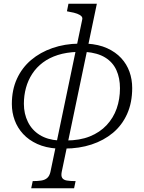

<svg xmlns="http://www.w3.org/2000/svg" viewBox="-20 -778 766 1021"><path d="M495 -758 308 137Q304 158 311 168.5Q318 179 335.5 182Q353 185 380 185H382L374 223H146L154 185H156Q181 185 200 182Q219 179 231 168.5Q243 158 248 137L417 -673Q420 -684 413 -691.5Q406 -699 390.5 -705Q375 -711 350 -715L336 -718L344 -758ZM291 -31 283 12Q223 8 178 -12.5Q133 -33 103 -65.5Q73 -98 58 -139Q43 -180 43 -225Q43 -300 70 -359Q97 -418 145.5 -459Q194 -500 259 -522.5Q324 -545 399 -546L391 -502Q333 -500 287.5 -485.5Q242 -471 208 -445.5Q174 -420 151.5 -385.5Q129 -351 118 -310.5Q107 -270 107 -226Q107 -173 128.5 -129.5Q150 -86 191 -60.5Q232 -35 291 -31ZM435 -502 443 -546Q505 -542 550 -521.5Q595 -501 624.5 -469Q654 -437 668.5 -396.5Q683 -356 683 -310Q683 -232 656 -172Q629 -112 580.5 -71.5Q532 -31 466.5 -9.5Q401 12 324 12L332 -31Q404 -31 457.5 -52.5Q511 -74 547 -112.5Q583 -151 600.5 -201Q618 -251 618 -309Q618 -363 599 -405Q580 -447 539.5 -472Q499 -497 435 -502Z"/></svg>

Font: Roboto Serif ExtraLight
Style: Italic
Weight: 250
Italic angle: -10°
Designer: Greg Gazdowicz
Foundry: Commercial Type
Version: Version 1.008